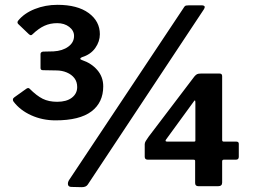

<svg xmlns="http://www.w3.org/2000/svg" viewBox="-20 -772 1051 796"><path d="M55 -673Q50 -679 55 -686Q80 -717 124 -734.5Q168 -752 218 -752Q301 -752 347.5 -718Q394 -684 394 -630Q394 -600 375 -573Q356 -546 320 -535Q313 -532 313 -528.5Q313 -525 320 -523Q359 -510 383.5 -481.5Q408 -453 408 -414Q408 -347 359 -310Q310 -273 210 -273Q156 -273 109.5 -294Q63 -315 36 -351Q33 -355 33.5 -360Q34 -365 40 -369L89 -404Q98 -410 103 -404Q132 -375 157 -362.5Q182 -350 217 -350Q256 -350 278 -367Q300 -384 300 -411Q300 -433 288.5 -448Q277 -463 257 -471.5Q237 -480 213 -480L158 -481Q148 -481 148 -490V-548Q148 -556 158 -558L202 -559Q239 -561 263 -578.5Q287 -596 287 -623Q287 -645 267 -660.5Q247 -676 217 -676Q188 -676 164 -665Q140 -654 115 -630Q111 -626 108 -626Q105 -626 100 -630L55 -673ZM344 -7Q337 4 319 4L277 3Q264 3 262 -6Q260 -15 266 -25L741 -739Q746 -748 751.5 -749Q757 -750 764 -750H817Q824 -750 827.5 -746.5Q831 -743 825 -733ZM786 -455Q792 -462 797 -464.5Q802 -467 812 -467H891Q901 -467 901 -456V-192Q901 -185 907 -185H959Q970 -185 970 -176V-122Q970 -110 958 -110H908Q901 -110 901 -103V-15Q901 0 884 0H803Q789 0 789 -13V-105Q789 -110 782 -110H593Q580 -110 580 -122V-174Q580 -180 584 -187Q588 -194 596 -205L786 -455ZM785 -185Q790 -185 790 -189V-346Q790 -355 788 -355.5Q786 -356 781 -348L668 -193Q663 -185 673 -185Z"/></svg>

Font: Libre Franklin
Style: Bold
Weight: 700
Designer: Pablo Impallari, Rodrigo Fuenzalida, Nhung Nguyen
Foundry: Impallari Type
Version: Version 3.000